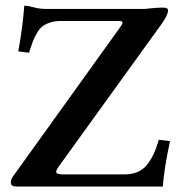

<svg xmlns="http://www.w3.org/2000/svg" viewBox="-20 -678 665 698"><path d="M571.8 0H38.6Q19.5 0 19.5 -14.6Q19.5 -26.4 28.3 -38.1L416.5 -578.6Q425.3 -590.3 425.3 -595.2Q425.3 -601.6 414.6 -601.6H199.7Q177.7 -601.6 160.9 -595.7Q144 -589.8 133.3 -581.3Q122.6 -572.8 113.3 -556.2Q104 -539.6 98.6 -525.4Q93.3 -511.2 85.4 -486.3L46.4 -491.2Q62 -574.7 68.4 -657.7Q84 -656.7 103.8 -651.1Q123.5 -645.5 149.4 -645.5H505.9Q549.8 -650.4 568.8 -650.4Q582.5 -650.4 586.7 -647.9Q590.8 -645.5 590.8 -639.6Q590.8 -623.5 567.4 -590.8L192.9 -71.8Q184.1 -59.1 184.1 -53.7Q184.1 -43.9 209.5 -43.9H431.6Q484.4 -43.9 512.2 -76.2Q540 -108.4 557.1 -169.9L598.1 -165Q577.1 -68.4 571.8 0Z"/></svg>

Font: LL2
Style: Bold
Weight: 700
Designer: Philipp H. Poll
Foundry: Philipp H. Poll
Version: Version 2.7.x